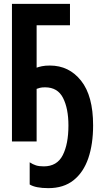

<svg xmlns="http://www.w3.org/2000/svg" viewBox="-20 -734 540 996"><path d="M231 242Q165 242 134 223V108Q151 119 167 124Q183 129 207 129Q276 129 305.5 71Q335 13 335 -83Q335 -171 307 -226Q279 -281 214 -281Q197 -281 187.5 -278.5Q178 -276 170 -273V0H42V-714H343V-603H170V-383Q181 -387 197.5 -390.5Q214 -394 239 -394Q338 -394 400.5 -315.5Q463 -237 463 -84Q463 14 438 87Q413 160 361.5 201Q310 242 231 242Z"/></svg>

Font: Noto Sans Mono ExtraCondensed
Style: Bold
Weight: 700
Width: 2
Designer: Monotype Design Team
Foundry: Monotype Imaging Inc.
Version: Version 2.014